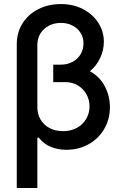

<svg xmlns="http://www.w3.org/2000/svg" viewBox="-20 -737 610 956"><path d="M497.1 -529.3Q497.1 -488.3 479.2 -449.2Q461.4 -410.2 427.7 -382.3Q476.6 -355.5 502 -307.1Q527.3 -258.8 527.3 -203.1Q527.3 -143.6 499 -95Q470.7 -46.4 421.1 -18.8Q371.6 8.8 310.5 8.8Q269.5 8.8 234.4 -5.1Q199.2 -19 171.9 -52.7L166 -49.8V199.2H63.5V-516.6Q63.5 -574.7 92 -620.4Q120.6 -666 170.7 -691.4Q220.7 -716.8 283.2 -716.8Q345.2 -716.8 394 -691.2Q442.9 -665.5 470 -622.6Q497.1 -579.6 497.1 -529.3ZM293.9 -84Q333.5 -84 363.3 -100.6Q393.1 -117.2 409.4 -145.5Q425.8 -173.8 425.8 -207Q425.8 -239.7 410.4 -267.6Q395 -295.4 367.4 -311.8Q339.8 -328.1 305.7 -328.1H245.1V-415H281.2Q317.4 -415 343.5 -430.2Q369.6 -445.3 382.8 -469.5Q396 -493.7 395.5 -520.5Q396 -549.8 381.3 -573.2Q366.7 -596.7 340.8 -609.9Q314.9 -623 283.2 -623Q251 -623 224.1 -609.4Q197.3 -595.7 181.6 -570.8Q166 -545.9 166 -513.7V-202.1Q166 -169.4 181.4 -142.6Q196.8 -115.7 225.8 -99.9Q254.9 -84 293.9 -84Z"/></svg>

Font: Pretendard Std Medium
Style: Regular
Weight: 500
Designer: Base glyphs from Inter by Rasmus Andersson; Hangeul glyphs from Noto Sans CJK(Source Han Sans) by Jang Soo-young and Kan
Foundry: Kil Hyung-jin
Version: Version 1.309